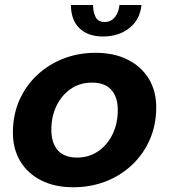

<svg xmlns="http://www.w3.org/2000/svg" viewBox="-20 -758 695 789"><path d="M281 11.5Q205 11.5 149.2 -16.8Q93.5 -45 63.2 -95.5Q33 -146 33 -213Q33 -285 59 -344.8Q85 -404.5 131.5 -448.5Q178 -492.5 239.8 -516.8Q301.5 -541 373 -541Q449.5 -541 505.5 -512.5Q561.5 -484 591.8 -433.8Q622 -383.5 622 -317.5Q622 -244.5 595.5 -184.2Q569 -124 522.2 -80Q475.5 -36 413.8 -12.2Q352 11.5 281 11.5ZM297 -110.5Q345.5 -110.5 383.2 -136.2Q421 -162 442.5 -206.2Q464 -250.5 464 -306Q464 -358.5 437.8 -388.5Q411.5 -418.5 358 -418.5Q308 -418.5 270.5 -392.5Q233 -366.5 212 -322.8Q191 -279 191 -225Q191 -171 217.2 -140.8Q243.5 -110.5 297 -110.5ZM271.5 -737.5H362.5Q362.5 -707.5 373.2 -687.5Q384 -667.5 410 -667.5Q436 -667.5 452 -687.5Q468 -707.5 471 -737.5H561.5Q555 -676 510.8 -642Q466.5 -608 404 -608Q341.5 -608 306.5 -642Q271.5 -676 271.5 -737.5Z"/></svg>

Font: Epilogue
Style: Bold Italic
Weight: 700
Italic angle: -12°
Designer: Tyler Finck
Foundry: Etcetera Type Co
Version: Version 2.111; ttfautohint (v1.8.3)